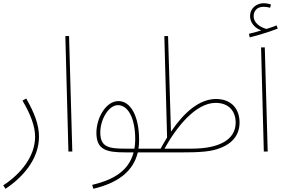

<svg xmlns="http://www.w3.org/2000/svg" viewBox="-30 -937 1753 1187"><path d="M4 230C106 163 211 50 211 -92C211 -165 184 -237 132 -328L109 -315C159 -231 187 -156 187 -92C187 29 100 137 -10 209Z M393 0H417L397 -714H374Z M547 230C700 194 794 122 822 5H905C916 5 923 1 923 -7C923 -15 917 -18 908 -18H826C829 -35 830 -53 830 -72C830 -215 780 -312 702 -312C624 -312 566 -207 566 -116C566 -11 628 5 743 5H796C762 136 643 181 540 206ZM743 -18C642 -18 590 -28 590 -118C590 -199 642 -287 699 -287C759 -287 806 -212 806 -75C806 -54 804 -35 801 -18Z M905 5H1014C1113 5 1226 8 1295 -10C1405 -39 1451 -101 1451 -180C1451 -259 1405 -325 1305 -325C1202 -325 1107 -241 1027 -123L1009 -714H986L1003 -87C989 -65 976 -41 963 -18H909ZM1303 -301C1388 -301 1427 -246 1427 -179C1427 -72 1323 -18 1155 -18H987C1059 -148 1178 -301 1303 -301Z M1514 -706C1569 -719 1639 -742 1687 -760L1680 -780C1661 -772 1640 -765 1617 -758C1575 -770 1538 -797 1538 -837C1538 -868 1558 -895 1599 -895C1614 -895 1627 -893 1640 -889L1645 -909C1632 -914 1616 -917 1599 -917C1559 -917 1516 -889 1516 -837C1516 -799 1543 -764 1585 -749C1566 -743 1541 -736 1509 -728ZM1601 0H1625L1607 -644H1584Z"/></svg>

Font: Noto Sans Arabic UI Cn Th
Style: Regular
Weight: 100
Width: 3
Designer: Monotype Design Team, Nadine Chahine and Nizar Qandah
Foundry: Monotype Imaging Inc.
Version: Version 2.010